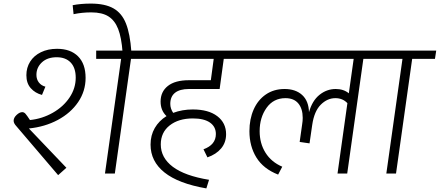

<svg xmlns="http://www.w3.org/2000/svg" viewBox="-20 -967 2451 1070"><path d="M457 -533Q457 -459 415.5 -398Q374 -337 302 -298.5Q230 -260 141 -251L350 -32L304 9L71 -264Q56 -280 56 -294Q56 -311 72.5 -326.5Q89 -342 104 -342Q114 -342 122 -333Q130 -324 147 -298Q215 -305 274 -338.5Q333 -372 367.5 -423.5Q402 -475 402 -534Q402 -589 374 -618.5Q346 -648 296 -648Q244 -648 213.5 -619.5Q183 -591 183 -550Q183 -525 196.5 -507.5Q210 -490 233 -484L214 -438Q176 -448 151.5 -475.5Q127 -503 127 -548Q127 -590 148 -623.5Q169 -657 208 -676Q247 -695 298 -695Q373 -695 415 -653Q457 -611 457 -533ZM841 -639H710L620 0H565L655 -639H516V-685H848Z M489 -898Q437 -898 390 -888L385 -938Q430 -947 486 -947Q565 -947 612 -920.5Q659 -894 682 -836Q705 -778 712 -680L663 -677Q657 -758 638.5 -805.5Q620 -853 584.5 -875.5Q549 -898 489 -898Z M929 -388Q929 -362 945 -338Q996 -357 1054 -357Q1142 -357 1191 -319.5Q1240 -282 1240 -219Q1240 -173 1212.5 -140Q1185 -107 1136 -90L1114 -135Q1183 -160 1183 -220Q1183 -261 1150 -284Q1117 -307 1055 -307Q975 -307 925.5 -268Q876 -229 876 -162Q876 -88 943 -37.5Q1010 13 1145 35L1130 83Q974 56 896.5 -6Q819 -68 819 -161Q819 -213 842.5 -253.5Q866 -294 908 -320Q875 -351 875 -401Q875 -456 915.5 -488Q956 -520 1033 -520H1155L1171 -639H807L814 -685H1387L1381 -639H1227L1204 -471H1033Q982 -471 955.5 -450Q929 -429 929 -388Z M2132 -639H2005L1915 0H1861L1916 -392Q1890 -420 1849 -420Q1804 -420 1767.5 -383.5Q1731 -347 1720 -271L1705 -168L1650 -176L1664 -275Q1667 -293 1667 -310Q1667 -361 1642.5 -390.5Q1618 -420 1571 -420Q1504 -420 1465.5 -366Q1427 -312 1427 -236Q1427 -168 1459.5 -116Q1492 -64 1553 -38L1530 6Q1448 -26 1409 -89Q1370 -152 1370 -236Q1370 -303 1393.5 -356.5Q1417 -410 1461.5 -440.5Q1506 -471 1566 -471Q1627 -471 1663.5 -438Q1700 -405 1702 -342Q1720 -406 1760.5 -438.5Q1801 -471 1851 -471Q1895 -471 1924 -447L1951 -639H1348L1355 -685H2139Z M2404 -639H2277L2187 0H2133L2223 -639H2098L2104 -685H2411Z"/></svg>

Font: FiraGO Light
Style: Italic
Weight: 300
Italic angle: -8°
Designer: bBox Type GmbH
Foundry: bBox Type GmbH
Version: Version 1.001